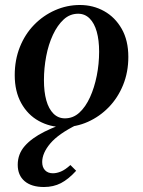

<svg xmlns="http://www.w3.org/2000/svg" viewBox="-20 -499 573 769"><path d="M300 -479Q353 -479 397 -454.5Q441 -430 467.5 -383.5Q494 -337 494 -271Q494 -210 473 -158.5Q452 -107 415.5 -69.5Q379 -32 332 -11Q285 10 232 10Q180 10 135.5 -14.5Q91 -39 65 -86Q39 -133 39 -198Q39 -259 59.5 -310.5Q80 -362 116.5 -399.5Q153 -437 200.5 -458Q248 -479 300 -479ZM240 -25Q273 -25 298 -48Q323 -71 340.5 -109.5Q358 -148 367.5 -195.5Q377 -243 377 -292Q377 -338 367.5 -372Q358 -406 339 -425Q320 -444 293 -444Q260 -444 235 -421Q210 -398 192 -359.5Q174 -321 165 -273.5Q156 -226 156 -178Q156 -131 165.5 -97Q175 -63 194 -44Q213 -25 240 -25ZM279 -18 289 0Q214 37 181.5 75.5Q149 114 149 150Q149 171 160.5 183Q172 195 192 195Q207 195 224 188Q241 181 262 162L285 185Q254 219 224 234.5Q194 250 156 250Q106 250 78.5 226.5Q51 203 51 161Q51 118 79 86Q107 54 158 28.5Q209 3 279 -18Z"/></svg>

Font: Brygada 1918 SemiBold
Style: Italic
Weight: 600
Italic angle: -8°
Designer: Mateusz Machalski | Borys Kosmynka | Przemek Hoffer
Foundry: NIEPODLEGLA 2018
Version: Version 3.006